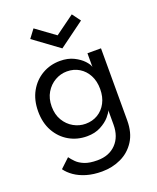

<svg xmlns="http://www.w3.org/2000/svg" viewBox="-156 -730 850 1041"><g transform="rotate(-20 269.0 -209.5)"><path d="M250.4 219.3Q201.3 219.3 162.1 207.8Q123 196.2 94.7 176.6Q66.4 157 49.6 133.1L102.8 83.1Q113.3 97.8 129.5 114.2Q145.6 130.6 173.7 142.1Q201.7 153.6 247.7 153.6Q315.1 153.6 355.1 112.2Q395 70.8 395 1.4V-7.3H472.6V5.3Q472.6 76.4 442 124Q411.4 171.6 360.9 195.4Q310.4 219.3 250.4 219.3ZM395 0V-81.4Q391.4 -68.9 372 -46.4Q352.6 -23.9 319 -6Q285.4 12 239.4 12Q182.9 12 136.5 -14.6Q90.1 -41.3 62.7 -90.1Q35.3 -138.9 35.3 -205Q35.3 -271.1 62.7 -319.9Q90.1 -368.7 136.5 -395.6Q182.9 -422.5 239.4 -422.5Q284.8 -422.5 318.1 -406Q351.4 -389.4 371.2 -368Q390.9 -346.6 394.4 -331.4V-410.5H472.6V0ZM113.3 -205Q113.3 -158.7 133.6 -124.8Q153.9 -90.9 186.4 -72.6Q218.9 -54.3 255.3 -54.3Q294.9 -54.3 326 -72.9Q357.1 -91.6 375 -125.5Q393 -159.4 393 -205Q393 -250.6 375 -284.5Q357.1 -318.4 326 -337.3Q294.9 -356.2 255.3 -356.2Q218.9 -356.2 186.4 -337.7Q153.9 -319.1 133.6 -285.2Q113.3 -251.3 113.3 -205ZM129.4 -589.1 165.6 -637.3 275.8 -557.1 386.6 -637.7 422.4 -589.3 275.8 -481.8Z"/></g></svg>

Font: League Spartan Extralight
Style: Regular
Weight: 200
Foundry: The League of Moveable Type
Version: Version 2.300; ttfautohint (v1.8.3)